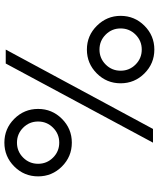

<svg xmlns="http://www.w3.org/2000/svg" viewBox="54 -754 707 854"><g transform="rotate(-90 407.0 -326.5)"><path d="M261 1H200L552 -654H614ZM306 -616Q350 -572 350 -510Q350 -448 306 -404Q262 -360 200 -360Q138 -360 94 -404Q50 -448 50 -510Q50 -572 94 -616Q138 -660 200 -660Q262 -660 306 -616ZM133.5 -576.5Q106 -549 106 -510Q106 -471 133.5 -443.5Q161 -416 200 -416Q239 -416 266.5 -443.5Q294 -471 294 -510Q294 -549 266.5 -576.5Q239 -604 200 -604Q161 -604 133.5 -576.5ZM764 -143Q764 -81 720 -37Q676 7 614 7Q552 7 508 -37Q464 -81 464 -143Q464 -205 508 -249Q552 -293 614 -293Q676 -293 720 -248.5Q764 -204 764 -143ZM547.5 -209.5Q520 -182 520 -143Q520 -104 547.5 -76.5Q575 -49 614 -49Q653 -49 680.5 -76.5Q708 -104 708 -143Q708 -182 680.5 -209.5Q653 -237 614 -237Q575 -237 547.5 -209.5Z"/></g></svg>

Font: Hind Guntur Light
Style: Regular
Weight: 300
Designer: Manushi Parikh, Hitesh Malaviya
Foundry: Indian Type Foundry
Version: Version 1.002;PS 1.0;hotconv 1.0.86;makeotf.lib2.5.63406; tt